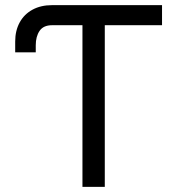

<svg xmlns="http://www.w3.org/2000/svg" viewBox="-20 -727 689 747"><path d="M610.4 -628.9H387.7V0H300.8V-628.9H182.6Q148.9 -628.9 134 -606.9Q119.1 -585 119.1 -550.8V-523.4H39.1V-565.4Q39.1 -607.4 56.4 -639.4Q73.7 -671.4 106.2 -689.2Q138.7 -707 182.6 -707H610.4Z"/></svg>

Font: Pretendard Std
Style: Regular
Weight: 400
Designer: Base glyphs from Inter by Rasmus Andersson; Hangeul glyphs from Noto Sans CJK(Source Han Sans) by Jang Soo-young and Kan
Foundry: Kil Hyung-jin
Version: Version 1.309